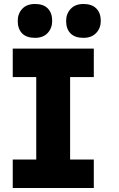

<svg xmlns="http://www.w3.org/2000/svg" viewBox="-20 -944 595 964"><path d="M44 0V-143H162V-557H44V-700H451V-557H332V-143H451V0ZM312 -839Q312 -875 335 -899.5Q358 -924 399 -924Q441 -924 463.5 -901.5Q486 -879 486 -839Q486 -803 463 -778.5Q440 -754 399 -754Q356 -754 334 -776.5Q312 -799 312 -839ZM69 -839Q69 -875 91.5 -899.5Q114 -924 156 -924Q198 -924 220 -901.5Q242 -879 242 -839Q242 -803 219.5 -778.5Q197 -754 156 -754Q113 -754 91 -776.5Q69 -799 69 -839Z"/></svg>

Font: Our Lexend
Style: Bold
Weight: 700
Designer: Bonnie Shaver-Troup, Thomas Jockin
Foundry: Lexend
Version: Version 1.007